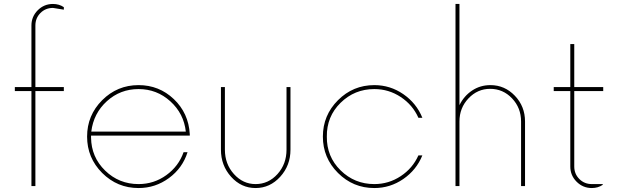

<svg xmlns="http://www.w3.org/2000/svg" viewBox="-20 -940 3122 970"><path d="M247.5 -900Q210 -900 184.4 -874.4Q158.8 -848.8 158.8 -811.2V-500H302.5V-480H158.8V0H138.8V-480H55V-500H138.8V-811.2Q138.8 -856.2 170.6 -888.1Q202.5 -920 247.5 -920Q278.8 -920 302.5 -903.8V-891.2Z M938.8 -255H440V-245Q441.2 -146.2 511.2 -78.1Q581.2 -10 680 -10Q757.5 -10 820 -55Q882.5 -100 907.5 -171.2H927.5Q902.5 -91.2 833.8 -40.6Q765 10 680 10Q572.5 10 496.2 -66.2Q420 -142.5 420 -250Q420 -357.5 496.2 -433.8Q572.5 -510 680 -510Q783.8 -510 858.1 -439.4Q932.5 -368.8 938.8 -262.5ZM441.2 -275H918.8Q908.8 -366.2 840.6 -428.1Q772.5 -490 680 -490Q587.5 -490 520 -428.8Q452.5 -367.5 441.2 -275Z M1096.2 -183.8V-500H1116.2V-183.8Q1116.2 -111.2 1161.9 -60.6Q1207.5 -10 1271.2 -10Q1336.2 -10 1381.9 -60.6Q1427.5 -111.2 1427.5 -183.8V-500H1447.5V-183.8Q1447.5 -103.8 1395.6 -46.9Q1343.8 10 1271.2 10Q1198.8 10 1147.5 -46.9Q1096.2 -103.8 1096.2 -183.8Z M1871.2 10Q1763.8 10 1687.5 -66.2Q1611.2 -142.5 1611.2 -250Q1611.2 -357.5 1687.5 -433.8Q1763.8 -510 1871.2 -510Q1951.2 -510 2017.5 -464.4Q2083.8 -418.8 2113.8 -345H2093.8Q2065 -410 2004.4 -450Q1943.8 -490 1871.2 -490Q1771.2 -490 1700.6 -420.6Q1630 -351.2 1631.2 -250Q1630 -148.8 1700.6 -79.4Q1771.2 -10 1871.2 -10Q1943.8 -10 2004.4 -50Q2065 -90 2093.8 -155H2113.8Q2083.8 -81.2 2017.5 -35.6Q1951.2 10 1871.2 10Z M2457.5 -510Q2530 -510 2581.2 -456.2Q2632.5 -402.5 2632.5 -326.2V0H2612.5V-326.2Q2612.5 -395 2566.9 -443.1Q2521.2 -491.2 2456.2 -491.2Q2392.5 -491.2 2346.9 -443.1Q2301.2 -395 2301.2 -326.2V0H2281.2V-920H2301.2V-408.8Q2323.8 -455 2365 -482.5Q2406.2 -510 2457.5 -510Z M3027.5 -480H2881.2V-98.8Q2881.2 -61.2 2906.9 -35.6Q2932.5 -10 2970 -10H3025V-6.2Q3001.2 10 2970 10Q2925 10 2893.1 -21.9Q2861.2 -53.8 2861.2 -98.8V-480H2777.5V-500H2861.2V-717.5H2881.2V-500H3027.5Z"/></svg>

Font: Now Thin
Style: Regular
Weight: 250
Designer: Alfredo Marco Pradil
Foundry: Alfredo Marco Pradil
Version: Version 1.002;PS 001.002;hotconv 1.0.88;makeotf.lib2.5.64775